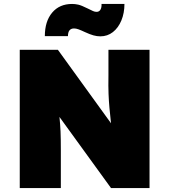

<svg xmlns="http://www.w3.org/2000/svg" viewBox="-20 -952 857 972"><path d="M80 0V-700H273L542 -328Q537 -373 534 -406.5Q531 -440 529.5 -477Q528 -514 529 -570V-700H737V0H542L281 -360Q285 -322 286.5 -286Q288 -250 288 -191V0ZM488 -768Q471 -768 453 -773Q435 -778 409 -790Q390 -799 377.5 -803.5Q365 -808 355 -808Q324 -808 324 -769H207Q207 -844 244 -888Q281 -932 345 -932Q360 -932 376 -928.5Q392 -925 424 -909Q442 -900 451 -896Q460 -892 469 -892Q482 -892 488.5 -903Q495 -914 494 -932H610Q610 -886 594.5 -848.5Q579 -811 551.5 -789.5Q524 -768 488 -768Z"/></svg>

Font: Lexend Black
Style: Regular
Weight: 900
Designer: Bonnie Shaver-Troup, Thomas Jockin
Foundry: Lexend
Version: Version 1.007; ttfautohint (v1.8.3)